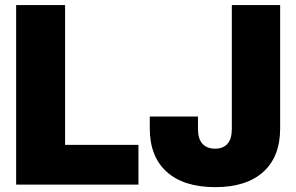

<svg xmlns="http://www.w3.org/2000/svg" viewBox="-20 -748 1201 778"><path d="M45.4 0V-727.5H243.7V-161.1H541V0ZM852.1 10.3Q724.6 10.3 655.8 -51.5Q586.9 -113.3 586.9 -228V-275.9H782.2V-224.6Q782.2 -185.5 800.3 -165.5Q818.4 -145.5 851.6 -145.5Q884.3 -145.5 901.9 -165.5Q919.4 -185.5 919.4 -225.6V-727.5H1115.2V-228Q1115.2 -113.3 1046.9 -51.5Q978.5 10.3 852.1 10.3Z"/></svg>

Font: Inter 17pt Black
Style: Regular
Weight: 900
Version: Version 4.001;git-66647c0bb